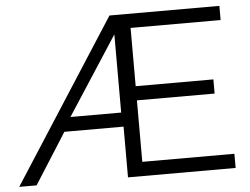

<svg xmlns="http://www.w3.org/2000/svg" viewBox="-77 -773 1088 837"><g transform="rotate(-5 467.5 -355.0)"><path d="M431 -710 -26 0H50L191 -222H450V0H921V-62H518V-331H858V-393H518V-648H912V-710ZM445 -284H223L445 -626Z"/></g></svg>

Font: FIGSv2-sans-serif
Style: Regular
Weight: 400
Designer: Matt McInerney, Pablo Impallari, Rodrigo Fuenzalida,Mirko Velimirovic
Foundry: Matt McInerney, Pablo Impallari, Rodrigo Fuenzalida
Version: Version 4.021;hotconv 1.0.109;makeotfexe 2.5.65596